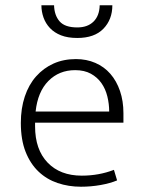

<svg xmlns="http://www.w3.org/2000/svg" viewBox="-20 -700 544 728"><path d="M448 -235H113V-221Q113 -133 160.5 -83.5Q208 -34 290 -34Q355 -34 412 -56L424 -16Q398 -5 361.5 1.5Q325 8 287 8Q240 8 198.5 -6Q157 -20 126 -49.5Q95 -79 77 -124.5Q59 -170 59 -234Q59 -289 74 -334Q89 -379 117 -410.5Q145 -442 183 -459Q221 -476 268 -476Q308 -476 341.5 -461.5Q375 -447 398.5 -420Q422 -393 435 -355Q448 -317 448 -271ZM394 -277Q394 -306 387 -334.5Q380 -363 364.5 -385Q349 -407 324.5 -420.5Q300 -434 265 -434Q204 -434 163.5 -393Q123 -352 115 -277ZM185 -680Q186 -642 206 -619Q226 -596 273 -596Q312 -596 334.5 -618Q357 -640 358 -680H406Q406 -626 372 -591Q338 -556 273 -556Q237 -556 211.5 -566Q186 -576 169.5 -593.5Q153 -611 145 -633.5Q137 -656 137 -680Z"/></svg>

Font: Mukta ExtraLight
Style: Regular
Weight: 275
Designer: Girish Dalvi and Yashodeep Gholap
Foundry: Ek Type
Version: Version 2.538;PS 1.002;hotconv 16.6.51;makeotf.lib2.5.65220;